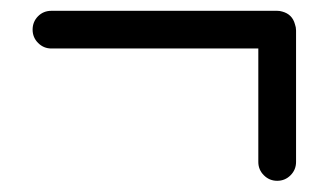

<svg xmlns="http://www.w3.org/2000/svg" viewBox="-20 -314 605 348"><path d="M73.2 -294.4H480Q481 -294.4 482.4 -294.4Q487.3 -294.4 491.7 -293Q509.8 -288.1 514.6 -270Q516.6 -264.6 516.6 -258.8V-20.5Q516.6 -6.3 506.6 3.7Q496.6 13.7 482.4 13.7Q468.3 13.7 458.3 3.7Q448.2 -6.3 448.2 -20.5V-226.1H73.2Q59.1 -226.1 49.1 -236.1Q39.1 -246.1 39.1 -260.3Q39.1 -274.4 48.8 -284.4Q58.6 -294.4 73.2 -294.4Z"/></svg>

Font: Manjari
Style: Regular
Weight: 400
Designer: Santhosh Thottingal <santhosh.thottingal@gmail.com>
Foundry: SMC
Version: Version 2.000